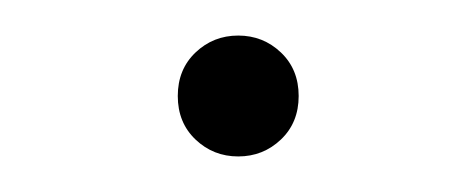

<svg xmlns="http://www.w3.org/2000/svg" viewBox="-20 -78 268 108"><path d="M80 -24Q80 -39 90 -48.5Q100 -58 114 -58Q128 -58 138 -48.5Q148 -39 148 -24Q148 -9 138 0.5Q128 10 114 10Q100 10 90 0.5Q80 -9 80 -24Z"/></svg>

Font: Maitree ExtraLight
Style: Regular
Weight: 250
Designer: CadsonDemak Team
Foundry: CadsonDemak
Version: Version 1.002